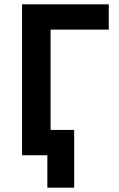

<svg xmlns="http://www.w3.org/2000/svg" viewBox="-20 -718 550 888"><path d="M82 -698H483V-581H214V-117H323V150H199V0H82Z"/></svg>

Font: IBM Plex Sans SmBld
Style: Regular
Weight: 600
Designer: Mike Abbink, Paul van der Laan, Pieter van Rosmalen
Foundry: Bold Monday
Version: Version 3.005